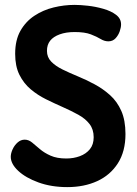

<svg xmlns="http://www.w3.org/2000/svg" viewBox="-20 -756 562 785"><path d="M255 9Q190 9 137.5 -10Q85 -29 54.5 -57.5Q24 -86 24 -115Q24 -129 31.5 -145.5Q39 -162 52 -173.5Q65 -185 81 -185Q97 -185 111 -173.5Q125 -162 143 -146.5Q161 -131 187 -119.5Q213 -108 251 -108Q281 -108 306.5 -117.5Q332 -127 347.5 -146Q363 -165 363 -195Q363 -227 346 -249Q329 -271 300 -287Q271 -303 237 -318Q203 -333 168.5 -350Q134 -367 105.5 -391Q77 -415 59.5 -450Q42 -485 42 -536Q42 -592 63.5 -630Q85 -668 120.5 -691.5Q156 -715 199 -725.5Q242 -736 285 -736Q308 -736 339.5 -732.5Q371 -729 402.5 -720Q434 -711 454.5 -695.5Q475 -680 475 -656Q475 -644 469.5 -628Q464 -612 452.5 -599.5Q441 -587 423 -587Q407 -587 391.5 -596.5Q376 -606 351.5 -615.5Q327 -625 285 -625Q250 -625 224 -615.5Q198 -606 185 -589.5Q172 -573 172 -548Q172 -522 189.5 -504Q207 -486 235.5 -472Q264 -458 298 -444Q332 -430 366.5 -411.5Q401 -393 430 -367Q459 -341 476 -302.5Q493 -264 493 -208Q493 -137 462 -88.5Q431 -40 377.5 -15.5Q324 9 255 9Z"/></svg>

Font: Dosis ExtraLight
Style: Bold
Weight: 700
Version: Version 3.001; ttfautohint (v1.8.2)